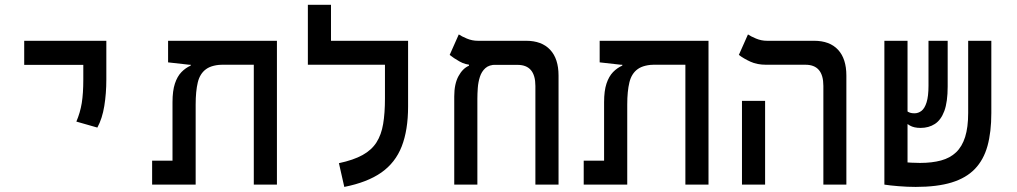

<svg xmlns="http://www.w3.org/2000/svg" viewBox="-20 -752 4142 782"><path d="M376.5 -232.4 291 -256.8Q306.6 -293 313 -332.3Q319.3 -371.6 319.3 -428.2V-585.9H413.1V-428.2Q413.1 -371.6 404.8 -320.3Q396.5 -269 376.5 -232.4ZM78.6 -487.8V-585.9H413.1V-487.8Z M1107.9 0H1013.7V-585.9H1107.9ZM756.8 -484.9V-520.5L894.5 -488.8Q845.2 -488.8 819.8 -470.7Q794.4 -452.6 785.6 -416.5Q776.9 -380.4 776.9 -326.2V0H682.6V-335.4Q682.6 -382.3 692.4 -411.6Q702.1 -440.9 719 -458.3Q735.8 -475.6 756.8 -484.9ZM1107.4 -585.9V-488.3H751L664.6 -498V-585.9ZM755.9 -97.7V0H599.6V-97.7Z M1642.1 -585.9V-488.3H1233.9V-585.9ZM1328.1 -548.8H1233.9V-732.4H1328.1ZM1547.9 -585.9H1642.1V-318.4Q1642.1 -222.2 1616.2 -155.8Q1590.3 -89.4 1533.2 -49.3Q1476.1 -9.3 1382.3 9.3L1360.4 -87.4Q1419.9 -100.1 1456.8 -120.6Q1493.7 -141.1 1513.4 -172.1Q1533.2 -203.1 1540.5 -247.1Q1547.9 -291 1547.9 -351.1Z M2254.9 -444.3V0H2160.6V-401.9Q2160.6 -487.8 2087.9 -487.8H1902.8Q1876 -487.8 1851.6 -501.7Q1827.1 -515.6 1811.5 -528.3L1848.6 -611.8Q1859.9 -604 1881.3 -595Q1902.8 -585.9 1926.3 -585.9H2122.6Q2186.5 -585.9 2220.7 -549.3Q2254.9 -512.7 2254.9 -444.3ZM1890.1 -484.4V-521L1999.5 -488.3Q1972.2 -488.3 1956.8 -474.4Q1941.4 -460.4 1934.6 -439Q1927.7 -417.5 1926 -393.8Q1924.3 -370.1 1924.3 -350.1V0H1830.1V-359.4Q1830.1 -410.2 1847.4 -441.9Q1864.7 -473.6 1890.1 -484.4Z M2865.7 0H2771.5V-585.9H2865.7ZM2514.6 -484.9V-520.5L2652.3 -488.8Q2603 -488.8 2577.6 -470.7Q2552.2 -452.6 2543.5 -416.5Q2534.7 -380.4 2534.7 -326.2V0H2440.4V-335.4Q2440.4 -382.3 2450.2 -411.6Q2460 -440.9 2476.8 -458.3Q2493.7 -475.6 2514.6 -484.9ZM2865.2 -585.9V-488.3H2508.8L2422.4 -498V-585.9ZM2513.7 -97.7V0H2357.4V-97.7Z M3333.5 0V-402.3Q3333.5 -488.3 3260.7 -488.3H3100.1Q3064 -488.3 3036.6 -500.7Q3009.3 -513.2 2989.3 -528.3L3026.4 -611.8Q3037.6 -604 3059.1 -595Q3080.6 -585.9 3104 -585.9H3295.4Q3359.4 -585.9 3393.3 -549.3Q3427.2 -512.7 3427.2 -444.3V0ZM3002 0V-341.3H3096.2V0Z M3709.5 9.3Q3675.3 9.3 3639.6 6.3Q3604 3.4 3582.5 0L3605 -98.1Q3608.4 -96.7 3621.6 -95.2Q3634.8 -93.8 3653.6 -92Q3672.4 -90.3 3691.9 -89.4Q3711.4 -88.4 3727.1 -88.4Q3775.9 -88.4 3812.7 -98.4Q3849.6 -108.4 3874 -131.6Q3898.4 -154.8 3910.9 -194.1Q3923.3 -233.4 3923.3 -292V-585.9H4017.6V-291.5Q4017.6 -214.4 4002 -157.7Q3986.3 -101.1 3950.7 -64Q3915 -26.9 3856 -8.8Q3796.9 9.3 3709.5 9.3ZM3676.3 0.5 3582 -0.5V-585.9H3676.3ZM3729.5 -231Q3702.6 -231 3685.8 -240.7Q3668.9 -250.5 3654.8 -262.7L3671.9 -301.3Q3678.7 -295.4 3686.3 -293Q3693.8 -290.5 3704.6 -290.5Q3720.2 -290.5 3733.2 -300.5Q3746.1 -310.5 3753.9 -335.2Q3761.7 -359.9 3761.7 -403.3V-585.9H3839.8V-399.9Q3839.8 -336.9 3826.2 -300Q3812.5 -263.2 3787.6 -247.1Q3762.7 -231 3729.5 -231Z"/></svg>

Font: Cascadia Code
Style: Regular
Weight: 400
Designer: Aaron Bell
Foundry: Saja Typeworks
Version: Version 2404.023